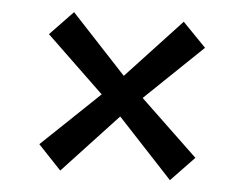

<svg xmlns="http://www.w3.org/2000/svg" viewBox="-41 -677 719 565"><g transform="rotate(5 318.5 -394.0)"><path d="M258 -394 88 -557 156 -628 318 -454 480 -628 549 -557 379 -394 549 -232 480 -160 318 -334 156 -160 88 -232Z"/></g></svg>

Font: Martel
Style: Bold
Weight: 700
Designer: Dan Reynolds
Foundry: Dan Reynolds
Version: Version 1.001; ttfautohint (v1.1) -l 5 -r 5 -G 72 -x 0 -D la